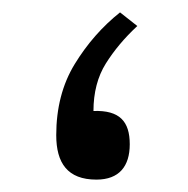

<svg xmlns="http://www.w3.org/2000/svg" viewBox="-20 -290 304 310"><path d="M173.8 -270C145 -247.1 120.6 -219.2 100.6 -186.5C80.6 -153.8 70.8 -115.2 70.8 -71.8C70.8 -26.9 88.9 0 135.7 0C172.4 0 189.5 -21.5 189.5 -57.1C189.5 -93.8 173.3 -112.3 130.9 -110.8C130.9 -140.6 137.7 -166.5 150.9 -187.5C164.1 -208.5 180.7 -228.5 201.7 -248Z"/></svg>

Font: Vazirmatn Light
Style: Regular
Weight: 300
Designer: Saber Rastikerdar
Foundry: Saber Rastikerdar
Version: Version 33.003